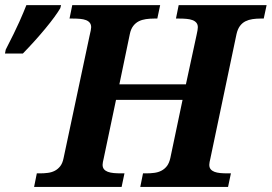

<svg xmlns="http://www.w3.org/2000/svg" viewBox="-45 -734 1067 754"><path d="M505.9 0 516.6 -53.2H529.8Q545.9 -53.2 561 -55.2Q576.2 -57.1 588.9 -63.7Q601.6 -70.3 610.6 -82Q619.6 -93.8 624 -113.8L671.9 -341.8H410.6L361.8 -109.9Q360.4 -104.5 359.1 -97.7Q357.9 -90.8 357.9 -86.9Q357.9 -76.2 363.3 -69.6Q368.7 -63 378.4 -59.3Q388.2 -55.7 401.6 -54.4Q415 -53.2 430.7 -53.2H443.8L432.6 0H88.9L99.6 -53.2H112.8Q128.4 -53.2 143.3 -55.2Q158.2 -57.1 170.4 -63.5Q182.6 -69.8 191.7 -81.5Q200.7 -93.3 204.6 -112.8L306.6 -592.8Q313 -618.7 313 -627Q313 -637.7 307.6 -644.5Q302.2 -651.4 292.7 -655Q283.2 -658.7 269.8 -659.9Q256.3 -661.1 240.7 -661.1H228L238.8 -713.9H584L572.8 -661.1H560.1Q543.5 -661.1 528.1 -658.9Q512.7 -656.7 500 -650.4Q487.3 -644 478 -631.8Q468.8 -619.6 464.8 -600.1L423.8 -402.8H685.1L727.1 -597.2Q729.5 -607.4 730.7 -615.2Q731.9 -623 731.9 -627Q731.9 -637.7 726.3 -644.5Q720.7 -651.4 710.9 -655Q701.2 -658.7 687.7 -659.9Q674.3 -661.1 658.7 -661.1H646L656.7 -713.9H1002L990.7 -661.1H978Q961.9 -661.1 946.8 -658.9Q931.6 -656.7 918.9 -650.4Q906.2 -644 897.2 -631.8Q888.2 -619.6 883.8 -600.1L780.8 -109.9Q779.3 -104.5 778.1 -97.7Q776.9 -90.8 776.9 -86.9Q776.9 -76.2 782.2 -69.6Q787.6 -63 797.1 -59.3Q806.6 -55.7 819.8 -54.4Q833 -53.2 848.6 -53.2H861.8L850.6 0ZM-22.5 -539.1Q13.2 -608.4 31 -648.4Q48.8 -688.5 58.6 -713.9H194.8L191.9 -702.1Q173.3 -670.4 133.5 -622.3Q93.8 -574.2 44.9 -523.9H-25.4Z"/></svg>

Font: Droid Serif
Style: Bold Italic
Weight: 700
Italic angle: -12°
Designer: Monotype Design team
Foundry: Monotype Imaging Inc.
Version: Version 1.03